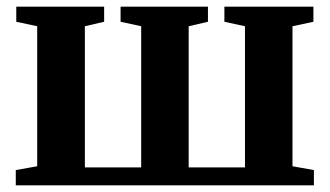

<svg xmlns="http://www.w3.org/2000/svg" viewBox="-20 -558 992 578"><path d="M27.5 0V-46L92 -57.5V-479L29 -492.5V-538H293.5V-492.5L235.5 -479V-54H405V-479L343 -492.5V-538H606V-492.5L548 -479V-54H717.5V-479L655.5 -492.5V-538H923.5V-492.5L860.5 -479V-57.5L925 -46V0Z"/></svg>

Font: Merriweather 60pt
Style: Bold
Weight: 700
Version: Version 2.100